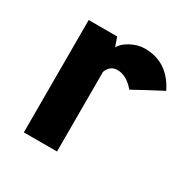

<svg xmlns="http://www.w3.org/2000/svg" viewBox="-115 -569 658 672"><g transform="rotate(30 214.0 -233.0)"><path d="M180 -454 193 -417Q202 -436 230 -451Q258 -466 286 -466Q379 -466 424 -375Q407 -366 367 -345Q329 -324 310 -314Q277 -353 240 -353Q211 -353 199 -322V0H65V-454Z"/></g></svg>

Font: Tajawal ExtraBold
Style: Regular
Weight: 800
Designer: Boutros Fonts
Foundry: Created by Boutros International 2017
Version: Version 1.700